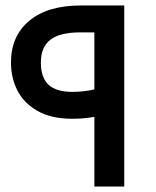

<svg xmlns="http://www.w3.org/2000/svg" viewBox="-20 -680 568 700"><path d="M433 -660V0H324V-254Q286 -247 244 -247Q166 -247 116 -276Q66 -305 43 -351Q20 -397 20 -452Q20 -549 87 -604.5Q154 -660 274 -660ZM324 -562H274Q198 -562 163.5 -535Q129 -508 129 -452Q129 -397 157 -371Q185 -345 244 -345Q284 -345 324 -354Z"/></svg>

Font: Cairo SemiBold
Style: Regular
Weight: 600
Designer: Mohamed Gaber, Accademia di Belle Arti di Urbino and others
Foundry: Kief Type Foundry, Accademia di Belle Arti di Urbino and others
Version: Version 3.011